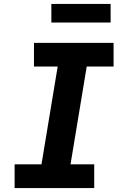

<svg xmlns="http://www.w3.org/2000/svg" viewBox="-20 -952 640 972"><path d="M54 0V-120H190L272 -615H152V-735H555V-615H419L337 -120H457V0ZM240 -838V-932H540V-838Z"/></svg>

Font: Iosevka Curly Slab HvExObl
Style: Regular
Weight: 900
Width: 7
Italic angle: -9°
Monospace: yes
Designer: Belleve Invis
Foundry: Belleve Invis
Version: Version 11.1.0; ttfautohint (v1.8.3)